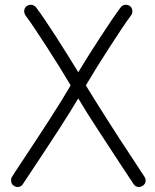

<svg xmlns="http://www.w3.org/2000/svg" viewBox="-20 -752 637 787"><path d="M572.3 -27.3Q577.1 -20.5 577.1 -12.7Q577.1 2 564.5 9.8Q557.6 14.6 549.8 14.6Q535.2 14.6 527.3 2Q525.4 -1 511.7 -21.5Q498 -42 477.5 -73.2Q457 -104.5 432.1 -142.6Q407.2 -180.7 382.3 -218.8Q357.4 -256.8 335.9 -291Q314.5 -325.2 300.8 -348.6Q287.1 -325.2 265.6 -291Q244.1 -256.8 219.7 -218.8Q195.3 -180.7 169.9 -142.6Q144.5 -104.5 124 -73.2Q103.5 -42 89.8 -21.5Q76.2 -1 74.2 2Q66.4 14.6 51.8 14.6Q44.9 14.6 37.1 9.8Q25.4 2.9 25.4 -12.7Q25.4 -22.5 29.3 -27.3Q29.3 -28.3 43.9 -50.3Q58.6 -72.3 81.1 -106.4Q103.5 -140.6 130.9 -182.1Q158.2 -223.6 184.1 -263.7Q210 -303.7 231 -337.9Q252 -372.1 262.7 -390.6L269.5 -402.3Q250 -435.5 224.1 -477.1Q198.2 -518.6 172.4 -558.6Q146.5 -598.6 123 -633.8Q99.6 -668.9 84 -689.5Q79.1 -697.3 79.1 -706.1Q79.1 -718.8 89.8 -727.5Q97.7 -732.4 106.4 -732.4Q119.1 -732.4 127.9 -721.7Q143.6 -701.2 165 -669.4Q186.5 -637.7 210 -601.1Q233.4 -564.5 257.3 -526.4Q281.2 -488.3 300.8 -456.1Q320.3 -488.3 344.2 -526.4Q368.2 -564.5 392.1 -601.1Q416 -637.7 437.5 -669.4Q459 -701.2 474.6 -721.7Q482.4 -732.4 496.1 -732.4Q504.9 -732.4 512.7 -727.5Q522.5 -718.8 522.5 -706.1Q522.5 -695.3 517.6 -689.5Q502 -668.9 478.5 -633.8Q455.1 -598.6 429.2 -558.6Q403.3 -518.6 377.4 -477.1Q351.6 -435.5 332 -402.3L338.9 -390.6Q349.6 -372.1 371.1 -338.4Q392.6 -304.7 418 -264.2Q443.4 -223.6 470.7 -182.1Q498 -140.6 520.5 -106.4Q543 -72.3 557.1 -50.3Q571.3 -28.3 572.3 -27.3Z"/></svg>

Font: Coming Soon
Style: Regular
Weight: 400
Designer: Dathan Boardman
Foundry: Open Window
Version: Version 1.000